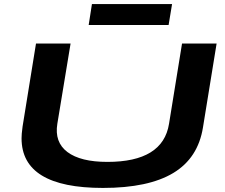

<svg xmlns="http://www.w3.org/2000/svg" viewBox="-20 -914 1106 944"><path d="M486 10Q86 10 86 -234Q86 -244 87 -257Q88 -270 91 -292L157 -700H327L262 -306Q247 -215 311.5 -166.5Q376 -118 508 -118Q781 -118 811 -305L875 -700H1045L978 -288Q954 -137 832 -63.5Q710 10 486 10ZM416 -791 432 -894H826L809 -791Z"/></svg>

Font: Georama Extra Expanded SemiBold
Style: Italic
Weight: 600
Width: 8
Italic angle: -9°
Designer: Jean-Baptiste Levee
Foundry: Production Type
Version: Version 1.000